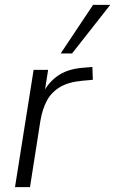

<svg xmlns="http://www.w3.org/2000/svg" viewBox="-20 -774 476 794"><path d="M42 0 119 -485H179L161 -370H150Q169 -422 212 -455.5Q255 -489 325 -494L362 -497L364 -444L320 -440Q263 -435 227.5 -413.5Q192 -392 173.5 -357Q155 -322 147 -274L104 0ZM231 -553 365 -754H436L278 -553Z"/></svg>

Font: Nunito Sans 12pt Light
Style: Italic
Weight: 300
Italic angle: -9°
Designer: Vernon Adams
Foundry: Vernon Adams
Version: Version 3.101;gftools[0.9.27]